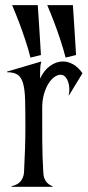

<svg xmlns="http://www.w3.org/2000/svg" viewBox="-20 -722 339 742"><path d="M134.8 -418Q148.9 -449.2 172.9 -466.8Q196.8 -484.4 223.1 -484.4Q243.2 -484.4 262.7 -473.4Q282.2 -462.4 298.8 -439L246.6 -353.5L245.1 -354.5Q248 -362.3 248 -375.5Q248 -384.8 246.1 -395Q244.1 -405.3 240 -413.8Q235.8 -422.4 229.5 -427.7Q223.1 -433.1 213.9 -433.1Q202.1 -433.1 189.7 -424.1Q177.2 -415 167 -398.4Q156.7 -381.8 149.9 -358.2Q143.1 -334.5 143.1 -304.7Q143.1 -240.7 143.3 -178.5Q143.6 -116.2 147.5 -53.2Q149.9 -14.6 183.1 -2.4V0H24.4V-2.4Q49.3 -7.8 60.3 -22.2Q71.3 -36.6 72.8 -55.2Q75.2 -103.5 76.7 -146.2Q78.1 -189 78.1 -230Q78.1 -292 77.1 -333Q76.2 -374 69.6 -398.4Q63 -422.9 48.6 -432.9Q34.2 -442.9 7.3 -442.9V-445.3L139.6 -484.4Q135.7 -471.2 135.3 -453.9Q134.8 -436.5 134.8 -418ZM138.2 -509.3 97.7 -499.5Q89.4 -532.7 77.4 -568.6Q65.4 -604.5 54.2 -634.3Q41 -668.9 26.9 -702.1H126Q127.9 -674.3 129.9 -643.1Q131.8 -616.2 133.8 -581.5Q135.7 -546.9 138.2 -509.3ZM273.9 -509.3 233.4 -499.5Q225.1 -532.7 213.1 -568.6Q201.2 -604.5 189.9 -634.3Q176.8 -668.9 162.6 -702.1H261.7Q263.7 -674.3 265.6 -643.1Q267.6 -616.2 269.5 -581.5Q271.5 -546.9 273.9 -509.3Z"/></svg>

Font: Smythe
Style: Regular
Weight: 400
Version: Version 1.000